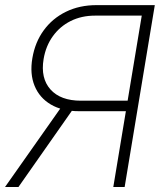

<svg xmlns="http://www.w3.org/2000/svg" viewBox="-24 -748 659 768"><path d="M429.2 0 543 -685.5H356.4Q301.8 -685.5 258.5 -663.8Q215.3 -642.1 187.3 -603Q159.2 -564 150.4 -511.7Q137.7 -435.1 178 -390.1Q218.3 -345.2 299.8 -345.2H506.8L500 -303.2H292Q224.6 -303.2 179.2 -330.1Q133.8 -356.9 114.3 -404.8Q94.7 -452.6 105.5 -515.6Q116.2 -579.1 150.9 -626.7Q185.5 -674.3 239.7 -700.9Q293.9 -727.5 362.3 -727.5H595.2L474.6 0ZM-3.9 0 228.5 -330.1H281.2L49.8 0Z"/></svg>

Font: Inter 20pt ExtraLight
Style: Italic
Weight: 250
Italic angle: -9.3988°
Version: Version 4.001;git-66647c0bb